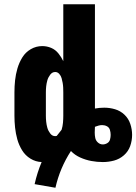

<svg xmlns="http://www.w3.org/2000/svg" viewBox="-20 -755 642 904"><path d="M241 129Q262 36 314 -44Q332 -25 357.5 -13.5Q383 -2 410 3Q437 8 464 8Q491 8 517 1Q543 -6 563.5 -24Q584 -42 593 -67.5Q602 -93 602 -120Q602 -146 593.5 -171.5Q585 -197 566 -215Q547 -233 522 -240.5Q497 -248 471 -248Q449 -248 427 -244V-735H278V-467Q269 -486 255 -503.5Q241 -521 221 -529.5Q201 -538 179 -538Q150 -538 125 -523.5Q100 -509 85 -484.5Q70 -460 62 -432.5Q54 -405 51 -377Q48 -349 48 -320V-210Q48 -182 51 -154Q54 -126 61.5 -99Q69 -72 84 -47.5Q99 -23 123.5 -8Q148 7 176 8Q155 58 143 112ZM240 -114Q226 -114 216.5 -126.5Q207 -139 203 -153Q199 -167 197.5 -181.5Q196 -196 196 -210V-320Q196 -335 197.5 -349Q199 -363 203 -377Q207 -391 216.5 -403.5Q226 -416 240 -416Q251 -416 259 -407Q267 -398 270 -387Q273 -376 275 -365Q277 -354 277.5 -342.5Q278 -331 278 -320V-210Q278 -194 276.5 -177Q275 -160 270 -144Q258 -130 247 -115Q244 -114 240 -114ZM464 -75Q451 -75 441 -84Q431 -93 428.5 -105.5Q426 -118 426 -131Q426 -138 426.5 -144.5Q427 -151 427 -158Q435 -161 443.5 -163.5Q452 -166 461 -166Q473 -166 483.5 -160.5Q494 -155 497.5 -143.5Q501 -132 501 -120Q501 -109 498 -98Q495 -87 485 -81Q475 -75 464 -75Z"/></svg>

Font: Iosevka Sparkle Heavy
Style: Regular
Weight: 900
Designer: Belleve Invis
Foundry: Belleve Invis
Version: Version 4.5.0; ttfautohint (v1.8.3)